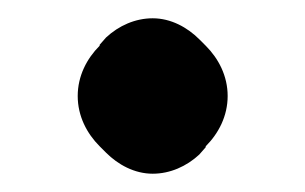

<svg xmlns="http://www.w3.org/2000/svg" viewBox="-20 -193 334 210"><path d="M65 -88C65 -66 75 -47 89 -33L96 -26C109 -13 127 -3 147 -3C166 -3 184 -11 198 -24L205 -32V-33C219 -47 229 -66 229 -88C229 -110 219 -129 205 -143L198 -150C185 -163 167 -173 147 -173C128 -173 110 -165 96 -152L89 -144V-143C75 -129 65 -110 65 -88Z"/></svg>

Font: Hussar Woodtype
Style: SeBd
Weight: 900
Foundry: Cannot Into Space Fonts
Version: Version 1.07